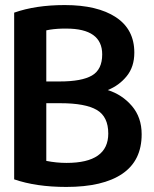

<svg xmlns="http://www.w3.org/2000/svg" viewBox="-20 -728 609 759"><path d="M540 -197Q540 -93 463.5 -41Q387 11 242 11Q123 11 36 -19V-678Q121 -708 236 -708Q365 -708 438 -660Q511 -612 511 -520Q511 -464 481 -427Q451 -390 406 -372Q463 -354 501.5 -309Q540 -264 540 -197ZM384 -513Q384 -615 242 -615H236H228Q190 -614 163 -608V-406H217Q303 -406 343.5 -429.5Q384 -453 384 -513ZM408 -200Q408 -267 362.5 -293.5Q317 -320 219 -320H163V-92Q203 -84 243 -84Q408 -84 408 -200Z"/></svg>

Font: Repo
Style: DemiBold
Weight: 600
Designer: Stefan Peev
Foundry: Context Ltd
Version: Version 001.000